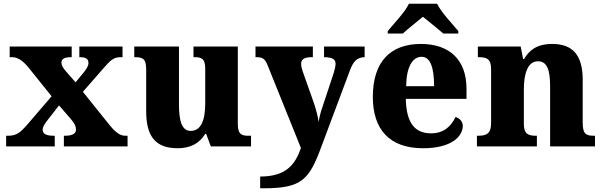

<svg xmlns="http://www.w3.org/2000/svg" viewBox="-20 -786 3240 1031"><path d="M13 0H274V-57H270C226 -57 209 -68 209 -90C209 -105 221 -122 233 -138L297 -220L350 -159C384 -121 388 -105 388 -90C388 -68 368 -57 328 -57H323V0H665V-57H652C627 -57 603 -73 572 -110L425 -293L530 -413C574 -464 590 -479 629 -479H638V-536H406V-479H409C437 -479 455 -472 455 -448C455 -430 443 -414 427 -394L386 -344L333 -404C317 -423 310 -436 310 -450C310 -466 321 -479 362 -479H365V-536H32V-479H45C75 -479 102 -460 131 -426L257 -269L130 -121C89 -74 70 -57 22 -57H13Z M934 10C1004 10 1051 -17 1082 -67H1087L1112 0H1328V-57H1318C1281 -57 1257 -61 1257 -119V-536H1019V-479H1023C1059 -479 1082 -474 1082 -418V-231C1082 -140 1059 -83 1004 -83C955 -83 941 -140 941 -226V-536H701V-479H705C755 -479 765 -464 765 -407V-188C765 -55 814 10 934 10Z M1377 162V225H1397C1602 225 1641 178 1707 -2L1859 -408C1877 -457 1898 -477 1935 -479H1938V-536H1720V-479H1725C1764 -477 1782 -469 1782 -443C1782 -430 1775 -403 1771 -391L1710 -207C1703 -187 1696 -162 1691 -131C1688 -157 1677 -200 1663 -240L1606 -401C1601 -415 1597 -430 1597 -443C1597 -467 1613 -479 1655 -479H1660V-536H1352V-479H1357C1389 -479 1403 -472 1418 -433L1596 9C1565 97 1517 162 1377 162Z M2062 -619V-606H2143C2167 -628 2221 -671 2251 -696C2281 -671 2336 -628 2360 -606H2441V-619C2410 -657 2348 -721 2327 -766H2176C2155 -721 2093 -657 2062 -619ZM2252 10C2405 10 2465 -54 2465 -110C2465 -134 2448 -151 2426 -158C2403 -108 2363 -70 2295 -70C2207 -70 2162 -126 2159 -255H2485V-309C2485 -467 2392 -550 2240 -550C2075 -550 1982 -453 1982 -266C1982 -91 2071 10 2252 10ZM2311 -323H2161C2162 -426 2195 -481 2244 -481C2291 -481 2311 -423 2311 -323Z M2541 0H2863V-57H2859C2815 -57 2793 -67 2793 -122V-305C2793 -385 2811 -457 2869 -457C2919 -457 2934 -408 2934 -322V0H3175V-57H3171C3126 -57 3109 -66 3109 -128V-358C3109 -493 3052 -550 2946 -550C2862 -550 2822 -516 2794 -469H2789L2776 -536H2546V-479H2550C2594 -479 2617 -470 2617 -415V-125C2617 -66 2590 -57 2545 -57H2541Z"/></svg>

Font: Noto Serif Gurmukhi ExtraBold
Style: Regular
Weight: 800
Designer: Vaibhav Singh and the Monotype Design Team
Foundry: Monotype Imaging Inc.
Version: Version 2.004